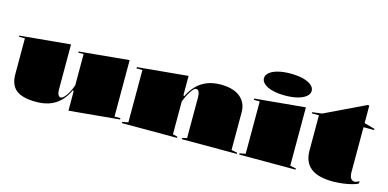

<svg xmlns="http://www.w3.org/2000/svg" viewBox="-72 -1154 3179 1573"><g transform="rotate(15 1517.5 -367.5)"><path d="M279 14Q163 14 110 -28Q57 -70 57 -161V-465H7V-475L435 -515V-136Q435 -104 443.5 -88.5Q452 -73 465 -73Q478 -73 494.5 -90Q511 -107 527 -136Q543 -165 555 -201V-465H510V-475L932 -515V-36H982V-25L555 15V-149L547 -157Q507 -70 441.5 -28Q376 14 279 14Z M1979 -10V0H1512V-10L1552 -20V-365Q1552 -397 1543.5 -412.5Q1535 -428 1522 -428Q1509 -428 1496.5 -414.5Q1484 -401 1471.5 -380.5Q1459 -360 1449 -338Q1439 -316 1432 -300V-20L1472 -10V0H1004V-10L1054 -20V-464H1004V-475L1432 -515V-352L1440 -344Q1465 -397 1502 -435.5Q1539 -474 1589.5 -494.5Q1640 -515 1707 -515Q1759 -515 1800 -503.5Q1841 -492 1869.5 -469.5Q1898 -447 1913.5 -414.5Q1929 -382 1929 -340V-20Z M2235 -564Q2176 -564 2130.5 -575.5Q2085 -587 2059 -608.5Q2033 -630 2033 -657Q2033 -685 2059 -706Q2085 -727 2130.5 -738.5Q2176 -750 2235 -750Q2295 -750 2340.5 -738.5Q2386 -727 2412 -706Q2438 -685 2438 -657Q2438 -630 2412 -608.5Q2386 -587 2340.5 -575.5Q2295 -564 2235 -564ZM1999 0V-10L2049 -20V-464H1999V-475L2427 -515V-20L2477 -10V0Z M2799 15Q2670 15 2608.5 -34Q2547 -83 2547 -181V-480H2487V-490L2568 -500L2910 -664H2925V-515L3015 -490V-480H2925V-100Q2925 -63 2937 -46.5Q2949 -30 2968 -30Q2977 -30 2987.5 -34Q2998 -38 3008 -45V-25Q2994 -16 2968 -8.5Q2942 -1 2911 4.5Q2880 10 2850.5 12.5Q2821 15 2799 15Z"/></g></svg>

Font: Kalnia SemiExpanded
Style: Bold
Weight: 700
Width: 6
Designer: Frida Medrano
Foundry: Frida Medrano
Version: Version 1.105